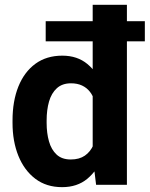

<svg xmlns="http://www.w3.org/2000/svg" viewBox="-20 -770 623 800"><path d="M170.4 -597.7V-681.6H583.5V-597.7ZM238.8 9.8Q173.3 9.8 127.2 -25.1Q81.1 -60.1 56.6 -120.6Q32.2 -181.2 32.2 -257.8V-268.1Q32.2 -348.6 56.6 -409.4Q81.1 -470.2 127.4 -504.2Q173.8 -538.1 239.7 -538.1Q302.2 -538.1 344.2 -503.2Q386.2 -468.3 410.2 -408Q434.1 -347.7 443.4 -271V-251.5Q434.1 -178.2 409.9 -119.1Q385.7 -60.1 343.8 -25.1Q301.8 9.8 238.8 9.8ZM274.9 -105.5Q310.5 -105.5 333.7 -121.6Q356.9 -137.7 369.4 -166.5Q381.8 -195.3 384.3 -232.4V-289.6Q382.8 -320.8 375.5 -345.5Q368.2 -370.1 355 -387.2Q341.8 -404.3 322 -413.6Q302.2 -422.9 275.9 -422.9Q239.3 -422.9 216.8 -402.3Q194.3 -381.8 184.3 -346.9Q174.3 -312 174.3 -268.1V-257.8Q174.3 -215.3 184.1 -180.9Q193.8 -146.5 215.8 -126Q237.8 -105.5 274.9 -105.5ZM380.4 0 366.2 -116.2V-750H508.8V0Z"/></svg>

Font: Heebo
Style: Bold
Weight: 700
Designer: Oded Ezer
Foundry: Ezer Type House
Version: Version 3.100